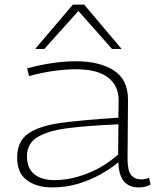

<svg xmlns="http://www.w3.org/2000/svg" viewBox="-20 -810 689 840"><path d="M55 -121Q55 -192 104 -226Q153 -260 251.5 -273Q350 -286 498 -295L499 -371Q499 -436 452 -471.5Q405 -507 312 -507Q269 -507 217 -500Q165 -493 107 -477L99 -511Q154 -526 208.5 -534Q263 -542 312 -542Q416 -542 478.5 -501.5Q541 -461 540 -371L538 -116Q538 -63 554 -44Q570 -25 598 -25Q615 -25 632 -32L639 -2Q614 10 587 10Q546 10 523 -15.5Q500 -41 498 -100Q465 -73 421 -48Q377 -23 323.5 -6.5Q270 10 208 10Q141 10 98 -21.5Q55 -53 55 -121ZM98 -126Q98 -73 130.5 -47.5Q163 -22 218 -22Q288 -22 362 -51Q436 -80 497 -134L498 -266Q376 -261 286 -250.5Q196 -240 147 -212Q98 -184 98 -126ZM134 -596 299 -790H348L512 -596H470L323 -762L174 -596Z"/></svg>

Font: Georama Extended ExtraLight
Style: Regular
Weight: 200
Width: 7
Designer: Jean-Baptiste Levee
Foundry: Production Type
Version: Version 1.000